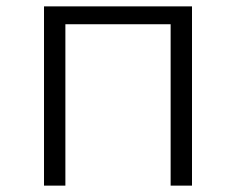

<svg xmlns="http://www.w3.org/2000/svg" viewBox="-20 -582 740 602"><path d="M118 -562V0H185V-506H515V0H582V-562Z"/></svg>

Font: Kawkab Mono Light
Style: Regular
Weight: 300
Monospace: yes
Designer: Abdullah Arif
Foundry: Abdullah Arif
Version: Version 1.000;PS 000.500;hotconv 1.0.88;makeotf.lib2.5.64775